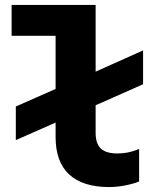

<svg xmlns="http://www.w3.org/2000/svg" viewBox="-20 -747 640 777"><path d="M422 10Q315 10 260 -41Q205 -92 205 -192V-251L44 -180V-316L205 -387V-602H27V-727H367V-457L559 -543V-406L367 -321V-209Q367 -166 388 -146Q409 -126 455 -126Q477 -126 497.5 -130Q518 -134 543 -144V-13Q527 -5 491 2.5Q455 10 422 10Z"/></svg>

Font: Red Hat Mono
Style: Regular
Weight: 300
Monospace: yes
Designer: Pentagram, MCKL
Foundry: Pentagram, MCKL
Version: Version 1.023